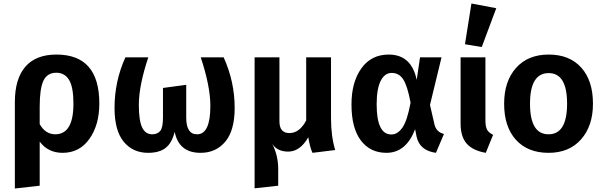

<svg xmlns="http://www.w3.org/2000/svg" viewBox="-20 -858 3449 1098"><path d="M296 -90Q400 -90 400 -265Q400 -360 375 -401Q350 -442 302 -442Q250 -442 228.5 -396.5Q207 -351 207 -250V-148Q240 -90 296 -90ZM303 -546Q548 -546 548 -266Q548 -144 491.5 -64Q435 16 338 16Q255 16 207 -48V204L65 220V-274Q65 -407 125 -476.5Q185 -546 303 -546Z M1128 -530H1259Q1322 -391 1322 -241Q1322 -112 1268.5 -48Q1215 16 1127 16Q1003 16 979 -104Q963 -40 927 -12Q891 16 827 16Q740 16 687.5 -47.5Q635 -111 635 -241Q635 -393 697 -530H828Q774 -368 774 -258Q774 -168 793 -129Q812 -90 850 -90Q881 -90 896.5 -109.5Q912 -129 912 -185V-355L1045 -373V-185Q1045 -90 1107 -90Q1183 -90 1183 -252Q1183 -365 1128 -530Z M1897 0 1767 16Q1753 -13 1743 -73Q1696 9 1628 9Q1566 9 1537 -35Q1571 31 1571 109V204L1436 219V-530H1578V-164Q1578 -97 1635 -97Q1693 -97 1731 -169V-530H1873V-182Q1873 -78 1897 0Z M2220 -441Q2180 -441 2157 -395.5Q2134 -350 2134 -261Q2134 -89 2218 -89Q2254 -89 2281.5 -128.5Q2309 -168 2328 -271Q2310 -367 2286 -404Q2262 -441 2220 -441ZM2203 -546Q2333 -546 2363 -401L2382 -530H2505L2439 -258L2465 -145Q2476 -102 2519 -92L2473 16Q2379 3 2362 -78L2354 -119Q2302 16 2190 16Q2097 16 2043.5 -55Q1990 -126 1990 -261Q1990 -388 2046.5 -467Q2103 -546 2203 -546Z M2756 -530V-170Q2756 -134 2765.5 -116.5Q2775 -99 2800 -87L2758 16Q2684 3 2649 -36.5Q2614 -76 2614 -152V-530ZM2818 -811 2735 -589 2639 -605 2676 -838Z M3118 -440Q3011 -440 3011 -265Q3011 -90 3117 -90Q3223 -90 3223 -265Q3223 -440 3118 -440ZM3371 -265Q3371 -138 3303 -61Q3235 16 3117 16Q2998 16 2930.5 -58.5Q2863 -133 2863 -265Q2863 -393 2931 -469.5Q2999 -546 3118 -546Q3237 -546 3304 -471.5Q3371 -397 3371 -265Z"/></svg>

Font: FiraSans
Style: Regular
Weight: 600
Designer: Carrois Corporate & Edenspiekermann AG
Foundry: Carrois Corporate GbR & Edenspiekermann AG
Version: Version 3.106;PS 003.106;hotconv 1.0.70;makeotf.lib2.5.58329